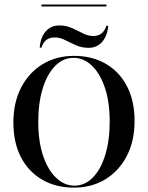

<svg xmlns="http://www.w3.org/2000/svg" viewBox="-20 -834 667 865"><path d="M312.9 11.3Q231.5 11.3 169.8 -24.6Q108.1 -60.5 74.2 -126.2Q40.3 -191.9 40.3 -282.3Q40.3 -371.8 75 -439.1Q109.7 -506.5 171.4 -544.4Q233.1 -582.3 313.7 -582.3Q395.2 -582.3 456.9 -546.4Q518.5 -510.5 552.4 -444.8Q586.3 -379 586.3 -288.7Q586.3 -199.2 551.6 -131.9Q516.9 -64.5 455.2 -26.6Q393.5 11.3 312.9 11.3ZM315.3 2.4Q362.1 2.4 398 -33.9Q433.9 -70.2 454 -135.5Q474.2 -200.8 474.2 -286.3Q474.2 -375 452.4 -439.1Q430.6 -503.2 394 -538.3Q357.3 -573.4 311.3 -573.4Q264.5 -573.4 228.6 -537.1Q192.7 -500.8 172.6 -435.9Q152.4 -371 152.4 -284.7Q152.4 -196.8 174.2 -132.3Q196 -67.7 233.1 -32.7Q270.2 2.4 315.3 2.4ZM158.9 -620.2Q162.9 -666.9 186.3 -693.1Q209.7 -719.4 246.8 -719.4Q278.2 -719.4 304 -707.7Q329.8 -696 353.2 -683.9Q376.6 -671.8 400 -671.8Q422.6 -671.8 437.1 -683.1Q451.6 -694.4 459.7 -718.5L467.7 -716.9Q462.9 -670.2 439.5 -644.4Q416.1 -618.5 379 -618.5Q348.4 -618.5 322.2 -630.2Q296 -641.9 273 -653.6Q250 -665.3 226.6 -665.3Q203.2 -665.3 188.7 -654Q174.2 -642.7 166.1 -618.5ZM166.9 -804.8V-813.7H459.7V-804.8Z"/></svg>

Font: Playfair 144pt SemiCondensed SemiBold
Style: Regular
Weight: 600
Width: 4
Designer: Claus Eggers Sørensen
Foundry: Claus Eggers Sørensen
Version: Version 2.203